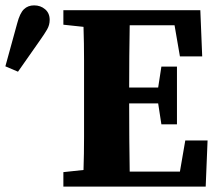

<svg xmlns="http://www.w3.org/2000/svg" viewBox="-51 -695 817 715"><path d="M619 -485 599 -601H432Q431 -544 430.5 -486Q430 -428 430 -369H538L550 -447H608V-232H550L538 -310H430Q430 -241 430.5 -179Q431 -117 432 -56H619L639 -172H722L715 0H185V-54L260 -62Q262 -123 262 -185Q262 -247 262 -310V-347Q262 -409 262 -471.5Q262 -534 260 -595L185 -603V-657H695L702 -485ZM-31 -448 13 -608Q23 -646 38 -660.5Q53 -675 76 -675Q100 -675 117 -660.5Q134 -646 134 -621Q134 -602 124.5 -585.5Q115 -569 98 -545L16 -428Z"/></svg>

Font: Source Serif Pro
Style: Bold
Weight: 700
Designer: Frank Grießhammer
Foundry: Adobe Systems Incorporated
Version: Version 3.001;hotconv 1.0.111;makeotfexe 2.5.65597